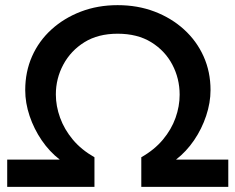

<svg xmlns="http://www.w3.org/2000/svg" viewBox="-20 -726 915 746"><path d="M529 -115Q580 -144 613 -183.5Q646 -223 662 -268Q678 -313 678 -358Q678 -421 649.5 -475Q621 -529 567.5 -562Q514 -595 437 -595Q361 -595 308 -562Q255 -529 226 -475Q197 -421 197 -359Q197 -314 213.5 -268.5Q230 -223 263 -183.5Q296 -144 347 -115V0H8V-106H212Q172 -137 142 -181Q112 -225 95 -275.5Q78 -326 78 -376Q78 -447 104.5 -507Q131 -567 180 -611.5Q229 -656 294.5 -681Q360 -706 437 -706Q515 -706 580.5 -681Q646 -656 695 -611.5Q744 -567 771 -507Q798 -447 798 -376Q798 -327 781 -276Q764 -225 734 -181Q704 -137 664 -106H867V0H529Z"/></svg>

Font: Alexandria Medium
Style: Regular
Weight: 500
Designer: Mohamed Gaber
Foundry: Kief Type Foundry
Version: Version 5.100